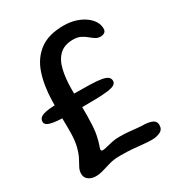

<svg xmlns="http://www.w3.org/2000/svg" viewBox="-163 -733 790 859"><g transform="rotate(-30 232.0 -303.5)"><path d="M153.7 -273.7Q113.6 -273.7 84.1 -274.9Q54.6 -276.1 35.1 -279.3Q15.6 -282.6 6.2 -289Q-3.2 -295.4 -3.2 -305.4Q-3.2 -322.6 12.8 -330.9Q28.8 -339.2 67.3 -341.9Q105.8 -344.6 172.6 -344.6Q225.3 -344.6 261.5 -343.6Q297.6 -342.7 319.9 -339Q342.1 -335.3 352.1 -327.7Q362 -320.1 362 -307Q362 -295.4 351.1 -288.5Q340.1 -281.7 316 -278.6Q291.9 -275.4 251.9 -274.6Q212 -273.7 153.7 -273.7ZM82.2 24.8Q61.2 24.8 45.7 13.7Q30.2 2.7 30.2 -17.5Q30.2 -34.3 38.1 -48.7Q45.9 -63 56.1 -82.2Q66.2 -101.4 74.1 -132Q81.9 -162.7 81.9 -212.2Q81.9 -225 81.7 -243.6Q81.4 -262.2 81 -283.8Q80.6 -305.2 80.7 -327.1Q80.8 -348.9 81.3 -367.4Q83.2 -444.9 103.5 -504.4Q123.9 -563.9 169.8 -597.9Q215.6 -631.8 293 -631.8Q325.1 -631.8 352.3 -623.5Q379.6 -615.2 399.8 -601Q420 -586.8 431.2 -568.8Q442.3 -550.8 442.3 -531Q442.3 -517.4 433.7 -511.7Q425.1 -505.9 412.9 -505.9Q398.4 -505.9 387 -513.5Q375.5 -521.1 363.7 -531.1Q351.9 -541.1 336.3 -548.7Q320.7 -556.3 297.9 -556.3Q253.8 -556.3 228.4 -532.4Q203.1 -508.6 192.8 -465.6Q182.4 -422.6 182.4 -365.4Q182.4 -350.2 182.7 -332.7Q182.9 -315.1 183.2 -297.2Q183.4 -279.2 183.6 -262.2Q183.8 -245.2 183.7 -230.8Q183.5 -216.4 182.9 -206.4Q182.2 -161.1 176.2 -132.1Q170.2 -103.1 164.5 -87.9Q158.8 -72.7 158.8 -68.6Q158.8 -60.8 167.9 -60.8Q175 -60.8 189.2 -64.6Q203.3 -68.4 221.6 -72.2Q239.9 -76.1 258.8 -76.1Q286.6 -76.1 306.6 -74.3Q326.6 -72.5 345.8 -70.3Q365.1 -68.2 389.6 -67.6Q416.2 -65.6 429.6 -57.5Q442.9 -49.5 442.9 -32.2Q442.9 -9.3 423.8 -0.3Q404.8 8.6 383.2 8.6Q359.1 8.6 336 6.1Q312.9 3.5 285.7 1.2Q258.4 -1.1 221.4 -1.1Q191.1 -1.1 167.5 5.2Q143.9 11.6 123.5 18.2Q103.1 24.8 82.2 24.8Z"/></g></svg>

Font: Gluten Thin
Style: Regular
Weight: 100
Designer: Tyler Finck
Foundry: Etcetera Type Company
Version: Version 1.300